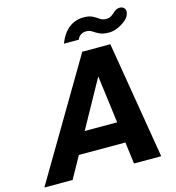

<svg xmlns="http://www.w3.org/2000/svg" viewBox="-169 -953 969 1057"><g transform="rotate(-15 315.5 -424.5)"><path d="M-47 0 348 -668H508L619 0H464L448 -124H183L114 0ZM248 -243H433L398 -514ZM519 -732Q484 -732 464 -742Q444 -752 430.5 -761.5Q417 -771 397 -771Q380 -771 366.5 -762.5Q353 -754 347 -737H262Q283 -792 319 -820.5Q355 -849 403 -849Q436 -849 454.5 -839Q473 -829 488 -818.5Q503 -808 524 -808Q537 -808 547.5 -813.5Q558 -819 569 -829Q580 -840 589.5 -844.5Q599 -849 609 -849Q626 -849 635 -838Q644 -827 640 -811Q637 -791 616.5 -773Q596 -755 570 -743.5Q544 -732 519 -732Z"/></g></svg>

Font: Atkinson Hyperlegible Next
Style: Bold Italic
Weight: 700
Italic angle: -12°
Designer: Elliott Scott, Megan Eiswerth, Linus Boman, Theodore Petrosky, Letters from Sweden
Foundry: Applied Design Works, Letters from Sweden
Version: Version 2.001